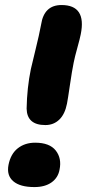

<svg xmlns="http://www.w3.org/2000/svg" viewBox="-20 -738 349 771"><path d="M162.1 -235.8Q88.4 -235.8 86.9 -301.8Q88.4 -385.3 104 -460.9Q106.9 -474.6 122.3 -537.1Q137.7 -599.6 145 -639.2Q156.7 -717.8 227.1 -717.8Q328.1 -717.8 304.2 -600.1Q301.3 -584.5 290.8 -546.9Q280.3 -509.3 275.9 -486.8Q269 -453.1 260.7 -396Q252.4 -338.9 249 -321.8Q240.7 -279.3 218 -257.6Q195.3 -235.8 162.1 -235.8ZM118.2 13.2Q60.5 13.2 33.2 -10.3Q5.9 -33.7 14.2 -76.2Q22.9 -120.1 51.5 -142.6Q80.1 -165 121.1 -165Q179.2 -165 203.9 -133.5Q228.5 -102.1 219.2 -57.1Q213.4 -24.4 187 -5.6Q160.6 13.2 118.2 13.2Z"/></svg>

Font: Shantell Sans Irregular
Style: Italic
Weight: 800
Italic angle: -11.31°
Designer: Stephen Nixon, Anya Danilova, Shantell Martin
Foundry: Arrow Type
Version: Version 1.006;[9816181b4]